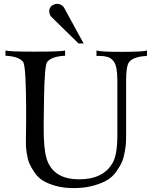

<svg xmlns="http://www.w3.org/2000/svg" viewBox="-20 -954 782 985"><path d="M734 -667Q664 -664 642 -635Q627 -615 627 -542V-269Q627 -243 626.5 -226.5Q626 -210 620.5 -177.5Q615 -145 605.5 -123Q596 -101 576.5 -73.5Q557 -46 529 -29.5Q501 -13 457 -1Q413 11 357 11Q306 11 265.5 -0.5Q225 -12 200 -27.5Q175 -43 157 -69.5Q139 -96 130.5 -116Q122 -136 117.5 -166.5Q113 -197 113 -209.5Q113 -222 113 -244Q113 -250 113 -253Q113 -254 113.5 -279.5Q114 -305 114 -334.5Q114 -364 114 -404.5Q114 -445 113 -482Q112 -519 110.5 -552Q109 -585 106 -607.5Q103 -630 99 -636Q76 -665 8 -668V-695Q26 -689 159 -689Q296 -689 314 -695V-668Q245 -665 222 -636Q209 -619 206 -457Q203 -295 205 -246Q208 -158 228 -117Q268 -34 386 -34Q509 -34 557 -117Q582 -158 582 -259V-542Q582 -614 564 -638Q557 -647 549 -653.5Q541 -660 529 -662.5Q517 -665 511 -666Q505 -667 490.5 -667Q476 -667 475 -667V-695Q495 -688 600 -688Q716 -688 734 -695ZM409 -731H383L245 -866Q233 -878 232.5 -896Q232 -914 246 -925Q266 -938 283.5 -933Q301 -928 309 -914Z"/></svg>

Font: GFS Artemisia
Style: Regular
Weight: 400
Designer: Takis Katsoulidis and George D. Matthiopoulos
Foundry: Takis Katsoulidis and George D. Matthiopoulos
Version: Version 1.0